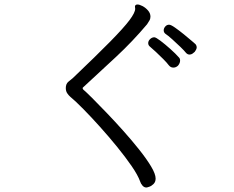

<svg xmlns="http://www.w3.org/2000/svg" viewBox="-20 -777 1040 855"><path d="M635 -669Q571 -593 497 -524Q423 -455 349 -387Q348 -386 348 -385Q348 -381 351 -378Q363 -368 390.5 -340.5Q418 -313 454.5 -275Q491 -237 529 -194.5Q567 -152 600 -110.5Q633 -69 653 -35.5Q673 -2 673 18Q673 33 664 42Q655 51 645 54.5Q635 58 632 58Q622 58 614.5 49.5Q607 41 604 31Q594 3 566.5 -37Q539 -77 502 -122.5Q465 -168 425.5 -212Q386 -256 351 -291.5Q316 -327 293 -346Q286 -352 279.5 -361.5Q273 -371 273 -385Q273 -404 285 -413.5Q297 -423 304 -429Q410 -530 470.5 -591.5Q531 -653 556.5 -687Q582 -721 582 -738Q582 -741 581.5 -743Q581 -745 581 -747Q581 -754 587 -756Q588 -757 592 -757Q601 -757 614.5 -750Q628 -743 639 -730.5Q650 -718 650 -703Q650 -693 645 -685Q640 -677 635 -669ZM847 -546Q843 -542 837 -538Q831 -534 824 -534Q815 -534 808 -542Q801 -551 783.5 -568Q766 -585 747 -602Q728 -619 716 -627Q709 -633 709 -642Q709 -651 716 -659Q723 -667 733 -667Q741 -667 759.5 -654Q778 -641 799 -624Q820 -607 835.5 -593.5Q851 -580 851 -580Q856 -573 856 -567Q856 -561 853 -555.5Q850 -550 847 -546ZM773 -485Q764 -476 752 -476Q747 -476 742 -478Q737 -480 732 -486Q723 -498 707 -514Q691 -530 674.5 -545.5Q658 -561 647 -570Q640 -576 640 -585Q640 -595 648.5 -603Q657 -611 667 -611Q674 -611 694.5 -595.5Q715 -580 738.5 -559Q762 -538 777 -521Q782 -516 782 -507Q782 -496 773 -485Z"/></svg>

Font: QiushuiShotai
Style: Regular
Weight: 600
Designer: Fontworks Inc.
Foundry: Fontworks Inc.
Version: Version 1.250